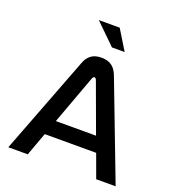

<svg xmlns="http://www.w3.org/2000/svg" viewBox="-155 -1002 1025 1123"><g transform="rotate(20 358.0 -440.0)"><path d="M257 -608 24 0H145L198 -145H518L571 0H692L460 -608C443 -651 415 -679 358 -679C301 -679 273 -651 257 -608ZM233 -239 345 -544C349 -555 355 -557 358 -557C361 -557 367 -555 371 -544L483 -239ZM267 -880 394 -756H473L397 -880Z"/></g></svg>

Font: LT Wave Alt Medium
Style: Regular
Weight: 500
Designer: Daniel Lyons
Version: Version 2.5 (Glyphs App)